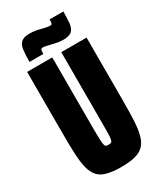

<svg xmlns="http://www.w3.org/2000/svg" viewBox="-218 -948 868 1032"><g transform="rotate(-30 215.5 -432.0)"><path d="M215 8Q163 8 128.5 -1Q94 -10 74.5 -31Q55 -52 45.5 -88Q36 -124 33.5 -177.5Q31 -231 31 -306V-688H187V-252Q187 -207 188 -182Q189 -157 191.5 -146Q194 -135 199.5 -132.5Q205 -130 215 -130Q225 -130 230.5 -132.5Q236 -135 239 -146Q242 -157 242.5 -182Q243 -207 243 -252V-688H400V-306Q400 -231 397.5 -177.5Q395 -124 385.5 -88Q376 -52 356 -31Q336 -10 302 -1Q268 8 215 8ZM69 -728Q69 -770 72.5 -799.5Q76 -829 91.5 -844.5Q107 -860 144 -860Q165 -860 182.5 -857Q200 -854 217 -849Q229 -846 242 -843.5Q255 -841 263 -841Q273 -841 275 -848.5Q277 -856 277 -872H362Q362 -830 359 -800.5Q356 -771 340.5 -755.5Q325 -740 288 -740Q267 -740 249.5 -743.5Q232 -747 216 -751Q203 -754 190.5 -757Q178 -760 169 -760Q159 -760 157 -752Q155 -744 155 -728Z"/></g></svg>

Font: Saira ExtraCondensed Black
Style: Regular
Weight: 900
Width: 2
Designer: Hector Gatti with collaboration of the Omnibus-Type team
Foundry: Omnibus-Type
Version: Version 1.101